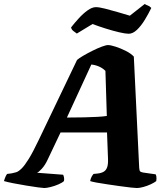

<svg xmlns="http://www.w3.org/2000/svg" viewBox="-66 -947 846 967"><path d="M157 0Q150 0 124.5 -3.5Q99 -7 65.5 -12.5Q32 -18 1.5 -24Q-29 -30 -46 -35Q-43 -46 -38.5 -56.5Q-34 -67 -30 -71L-7 -74Q4 -76 15.5 -79.5Q27 -83 42.5 -98Q58 -113 79 -147Q100 -181 129 -242L322 -645Q332 -654 353.5 -666.5Q375 -679 400 -691.5Q425 -704 446.5 -712Q468 -720 478 -720Q491 -720 516 -712Q541 -704 567 -691Q593 -678 608 -662L635 -103Q636 -87 640 -83.5Q644 -80 655 -78L718 -69Q720 -66 721.5 -58Q723 -50 721 -35Q711 -27 692.5 -18.5Q674 -10 655 -5Q636 0 623 0Q616 0 592.5 -2.5Q569 -5 538 -9.5Q507 -14 475.5 -18.5Q444 -23 420 -27.5Q396 -32 388 -35Q391 -49 395.5 -57Q400 -65 405 -71L425 -73Q444 -75 456 -82Q468 -89 473.5 -104Q479 -119 478 -147L473 -280H239L174 -143Q161 -115 144.5 -97Q128 -79 120 -77L252 -67Q255 -61 256.5 -52Q258 -43 256 -35Q248 -27 228.5 -18.5Q209 -10 188.5 -5Q168 0 157 0ZM271 -355Q321 -355 359 -356Q397 -357 425 -358.5Q453 -360 472 -363L465 -590Q451 -604 432.5 -612Q414 -620 394 -622ZM582 -777Q566 -777 534 -784.5Q502 -792 465.5 -803.5Q429 -815 400 -826L321 -778Q314 -783 304 -790.5Q294 -798 292 -809Q310 -832 331.5 -855.5Q353 -879 375.5 -895Q398 -911 417 -911Q433 -911 463 -903.5Q493 -896 527 -886Q561 -876 588 -868L663 -927Q668 -923 678 -919.5Q688 -916 696 -907Q682 -878 663.5 -847.5Q645 -817 624 -797Q603 -777 582 -777Z"/></svg>

Font: Texturina Medium 12pt Black
Style: Italic
Weight: 900
Italic angle: -11°
Version: Version 1.002